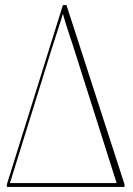

<svg xmlns="http://www.w3.org/2000/svg" viewBox="-20 -734 524 754"><path d="M7 0V-10L227 -714H241L469 -10V0ZM19 -15H438L285 -497Q266 -558 251 -602Q236 -646 227 -680Q220 -655 208 -619.5Q196 -584 183 -542Z"/></svg>

Font: Noto Serif Display Condensed Thin
Style: Regular
Weight: 100
Width: 3
Designer: Monotype Design Team
Foundry: Monotype Imaging Inc.
Version: Version 2.009